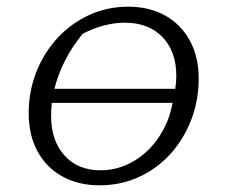

<svg xmlns="http://www.w3.org/2000/svg" viewBox="-20 -548 674 575"><path d="M278 7Q215 7 167 -19.5Q119 -46 92.5 -94.5Q66 -143 66 -209Q66 -275 89 -333Q112 -391 153 -435Q194 -479 248 -503.5Q302 -528 364 -528Q427 -528 474.5 -501.5Q522 -475 548.5 -426.5Q575 -378 575 -313Q575 -246 552 -187.5Q529 -129 489 -85.5Q449 -42 395 -17.5Q341 7 278 7ZM354 -480Q292 -480 228 -447Q197 -410 175.5 -368Q154 -326 143 -282H505Q508 -304 508 -321Q508 -394 466.5 -437Q425 -480 354 -480ZM281 -38Q344 -38 397.5 -76.5Q451 -115 480 -182Q490 -206 497 -240H135Q133 -220 133 -201Q133 -127 173 -82.5Q213 -38 281 -38Z"/></svg>

Font: Piazzolla SC Light
Style: Italic
Weight: 300
Italic angle: -11.3°
Designer: Juan Pablo del Peral
Foundry: Huerta Tipografica
Version: Version 1.330